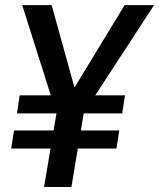

<svg xmlns="http://www.w3.org/2000/svg" viewBox="-20 -748 636 768"><path d="M186.5 -727.5 295.4 -335 207.5 -290 68.8 -727.5ZM240.2 -335.9 478.5 -727.5H596.2L311 -290ZM329.6 -382.3 265.6 0H156.2L220.7 -382.3ZM480 -366.7 468.8 -294.4H47.9L58.6 -366.7ZM457 -226.1 445.8 -153.8H24.9L36.1 -226.1Z"/></svg>

Font: Inter Tight Medium
Style: Italic
Weight: 500
Italic angle: -9.39999°
Designer: Rasmus Andersson
Foundry: rsms
Version: Version 3.004